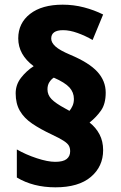

<svg xmlns="http://www.w3.org/2000/svg" viewBox="-20 -787 517 821"><path d="M47 -388Q47 -425 70 -454.5Q93 -484 124 -504Q58 -553 58 -623Q58 -688 108.5 -727.5Q159 -767 248 -767Q295 -767 339 -755.5Q383 -744 421 -725L376 -616Q345 -634 311.5 -646Q278 -658 250 -658Q199 -658 199 -622Q199 -605 217 -588.5Q235 -572 280 -553Q361 -519 396.5 -480Q432 -441 432 -391Q432 -343 412 -314.5Q392 -286 363 -263Q390 -242 405.5 -212.5Q421 -183 421 -145Q421 -75 368.5 -30.5Q316 14 217 14Q122 14 52 -28V-148Q90 -126 137 -110.5Q184 -95 216 -95Q250 -95 265 -107Q280 -119 280 -140Q280 -154 274.5 -164Q269 -174 252 -185Q235 -196 201 -212Q152 -235 117.5 -258.5Q83 -282 65 -313Q47 -344 47 -388ZM183 -405Q183 -381 200.5 -363Q218 -345 259 -323L277 -313Q284 -321 290 -334Q296 -347 296 -364Q296 -392 277 -413Q258 -434 210 -455Q199 -448 191 -435.5Q183 -423 183 -405Z"/></svg>

Font: Noto Sans Gurmukhi SemiCondensed Black
Style: Regular
Weight: 900
Width: 4
Designer: Jelle Bosma - Monotype Design Team
Foundry: Monotype Imaging Inc.
Version: Version 2.004; ttfautohint (v1.8.4.7-5d5b)